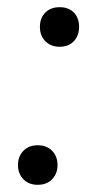

<svg xmlns="http://www.w3.org/2000/svg" viewBox="-20 -510 268 534"><path d="M146 -380Q121 -380 106 -395.5Q91 -411 91 -435Q91 -460 106 -475Q121 -490 146 -490Q171 -490 185.5 -475Q200 -460 200 -435Q200 -411 185.5 -395.5Q171 -380 146 -380ZM85 4Q60 4 45 -11.5Q30 -27 30 -51Q30 -75 45 -90.5Q60 -106 85 -106Q110 -106 125 -90.5Q140 -75 140 -51Q140 -27 125 -11.5Q110 4 85 4Z"/></svg>

Font: Nunito
Style: Italic
Weight: 400
Italic angle: -9°
Designer: Vernon Adams
Foundry: Vernon Adams
Version: Version 3.601; ttfautohint (v1.8.2.53-6de2)